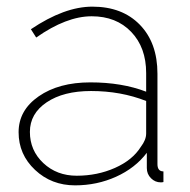

<svg xmlns="http://www.w3.org/2000/svg" viewBox="-20 -548 572 578"><path d="M206 10Q135 10 85.5 -36.5Q36 -83 36 -150Q36 -216 96.5 -258Q157 -300 252 -300Q347 -300 420 -272V-328Q420 -405 375 -452Q330 -499 256 -499Q180 -499 89 -435L73 -460Q174 -528 258 -528Q348 -528 401 -473.5Q454 -419 454 -326V-54Q454 -32 472 -32V0Q469 1 464 1Q447 1 434.5 -11.5Q422 -24 422 -42V-88Q387 -42 329.5 -16Q272 10 206 10ZM211 -19Q273 -19 326 -42.5Q379 -66 404 -106Q420 -127 420 -146V-244Q344 -274 254 -274Q171 -274 120.5 -240Q70 -206 70 -151Q70 -95 110.5 -57Q151 -19 211 -19Z"/></svg>

Font: Raleway
Style: ExtraLight
Weight: 200
Designer: Matt McInerney, Pablo Impallari, Rodrigo Fuenzalida
Foundry: Matt McInerney, Pablo Impallari, Rodrigo Fuenzalida
Version: Version 2.001